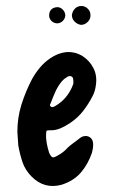

<svg xmlns="http://www.w3.org/2000/svg" viewBox="-20 -619 379 641"><path d="M38 -179Q38 -226 51.5 -269.5Q65 -313 87 -355Q98 -375 113 -393Q128 -411 147 -424Q173 -442 201 -445Q231 -447 255 -432Q279 -417 292 -391.5Q305 -366 300 -334Q299 -325 296 -315Q293 -305 288 -296Q275 -271 257.5 -248.5Q240 -226 215 -209Q199 -198 181.5 -190.5Q164 -183 144 -184Q137 -184 135.5 -182Q134 -180 134 -173Q133 -157 136 -141Q139 -125 144 -109Q150 -96 155 -94Q160 -92 173 -100Q192 -110 207 -127Q216 -135 225 -141.5Q234 -148 243 -155Q247 -159 255 -163Q270 -168 280.5 -160.5Q291 -153 291 -137Q291 -130 290 -123Q289 -116 287 -109Q274 -71 250 -43Q226 -15 185 -2Q128 13 86 -29Q64 -51 55 -78Q46 -105 41 -134Q40 -145 39.5 -156.5Q39 -168 38 -179ZM225 -344Q225 -351 224 -356.5Q223 -362 218 -364Q211 -368 200 -359Q196 -357 193 -354Q190 -351 186 -347Q173 -331 164.5 -312Q156 -293 149 -274Q144 -267 150 -263Q152 -261 155.5 -261.5Q159 -262 161 -263Q206 -288 224 -337Q225 -339 225 -341.5Q225 -344 225 -344ZM282 -566Q282 -555 272.5 -545.5Q263 -536 250 -536Q238 -538 229 -547Q220 -556 220 -569Q222 -582 230.5 -590.5Q239 -599 252 -599Q264 -599 273.5 -589.5Q283 -580 282 -566ZM172 -541Q161 -541 153 -548Q145 -555 144 -566Q144 -592 169 -595Q180 -596 188.5 -588Q197 -580 198 -569Q198 -558 190.5 -550Q183 -542 172 -541Z"/></svg>

Font: Delicious Handrawn
Style: Regular
Weight: 400
Designer: Agung Rohmat
Foundry: Agung Rohmat
Version: Version 1.002; ttfautohint (v1.8.4.7-5d5b);gftools[0.9.27]